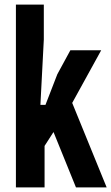

<svg xmlns="http://www.w3.org/2000/svg" viewBox="-20 -820 487 840"><path d="M49.6 0V-800H171.7V-647.1L156.8 -361.1H178.9L230.7 -495L287.8 -600H422.7L295.9 -369.7L446.7 0H312.4L214.1 -242.4L175 -181.6V0Z"/></svg>

Font: Big Shoulders Text SC Thin
Style: Regular
Weight: 100
Designer: Patric King
Foundry: XO Type Co
Version: Version 2.002